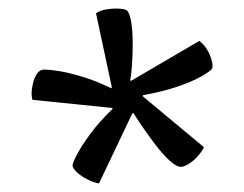

<svg xmlns="http://www.w3.org/2000/svg" viewBox="-20 -734 571 450"><path d="M212 -304Q200 -306 185 -313.5Q170 -321 160 -330.5Q150 -340 150 -346Q150 -352 160.5 -372Q171 -392 191.5 -420Q212 -448 244 -479L243 -481L56 -500Q55 -504 54.5 -507.5Q54 -511 54 -515Q54 -524 57 -537.5Q60 -551 66.5 -561Q73 -571 84 -571Q95 -571 117.5 -567.5Q140 -564 172 -554.5Q204 -545 241 -527L242 -530L205 -703Q214 -709 226.5 -711.5Q239 -714 252 -714Q262 -714 269.5 -712.5Q277 -711 279 -708Q285 -700 288 -679Q291 -658 291 -633Q291 -608 289.5 -584Q288 -560 285 -545H288L447 -638Q456 -632 463 -621.5Q470 -611 474 -599.5Q478 -588 478 -580Q478 -578 478 -576.5Q478 -575 477 -573Q473 -567 452 -555Q431 -543 396 -531Q361 -519 315 -511V-508L458 -389Q454 -380 444 -368.5Q434 -357 422.5 -350Q411 -343 404 -343Q393 -343 376.5 -358.5Q360 -374 343 -396.5Q326 -419 312 -439.5Q298 -460 293 -469L290 -468Z"/></svg>

Font: Texturina 12pt
Style: Regular
Weight: 400
Designer: Guillermo Torres Carreño
Foundry: Omnibus-Type
Version: Version 1.002